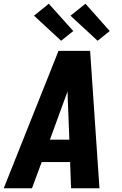

<svg xmlns="http://www.w3.org/2000/svg" viewBox="-32 -1007 652 1027"><path d="M-12 0 281 -735H450L500 0H348L343 -140H191L139 0ZM339 -260 330 -490Q330 -497 330 -504Q330 -511 329 -518Q327 -511 324.5 -504Q322 -497 319 -490L235 -260ZM490 -789 345 -923 425 -987 555 -841ZM295 -789 150 -923 229 -987 360 -841Z"/></svg>

Font: Iosevka SS04 Hv Ex Obl
Style: Regular
Weight: 900
Width: 7
Italic angle: -9°
Monospace: yes
Designer: Belleve Invis
Foundry: Belleve Invis
Version: Version 19.0.0; ttfautohint (v1.8.4)